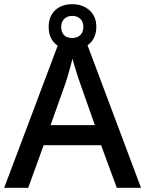

<svg xmlns="http://www.w3.org/2000/svg" viewBox="-20 -899 696 919"><path d="M539 0 464 -204H189L115 0H0L270 -717H386L655 0ZM364 -499Q360 -510 352.5 -532.5Q345 -555 338 -579Q331 -603 327 -618Q322 -598 315.5 -574.5Q309 -551 303 -531Q297 -511 293 -499L222 -300H434ZM326 -661Q275 -661 244 -690Q213 -719 213 -770Q213 -821 244 -850Q275 -879 326 -879Q375 -879 408 -850Q441 -821 441 -771Q441 -719 408.5 -690Q376 -661 326 -661ZM326 -717Q349 -717 364 -731Q379 -745 379 -770Q379 -795 364 -809Q349 -823 326 -823Q303 -823 288 -809Q273 -795 273 -770Q273 -745 286.5 -731Q300 -717 326 -717Z"/></svg>

Font: Noto Sans Kawi Medium
Style: Regular
Weight: 500
Designer: Fadhl Haqq
Version: Version 1.000